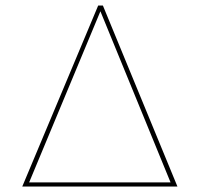

<svg xmlns="http://www.w3.org/2000/svg" viewBox="-20 -678 726 698"><path d="M625 0H61L337 -658H354ZM600 -15 345 -637 86 -15Z"/></svg>

Font: Ysabeau Thin
Style: Regular
Weight: 200
Designer: Christian Thalmann (Catharsis Fonts)
Version: Version 0.003